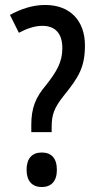

<svg xmlns="http://www.w3.org/2000/svg" viewBox="-20 -744 396 773"><path d="M106 -212H188V-233C188 -282 198 -310 237 -359C297 -433 322 -474 322 -561C322 -659 264 -724 162 -724C109 -724 63 -707 20 -684L56 -612C84 -627 118 -640 150 -640C203 -640 231 -609 231 -550C231 -495 209 -457 166 -402C123 -352 106 -309 106 -241ZM87 -60C87 -15 110 9 148 9C185 9 209 -13 209 -60C209 -108 186 -130 148 -130C109 -130 87 -106 87 -60Z"/></svg>

Font: Noto Sans Sinhala UI ExtraCondensed Medium
Style: Regular
Weight: 500
Width: 2
Designer: Jelle Bosma - Monotype Design Team
Foundry: Monotype Imaging Inc.
Version: Version 2.006